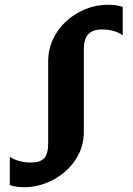

<svg xmlns="http://www.w3.org/2000/svg" viewBox="-20 -773 556 805"><path d="M84 12Q64 12 49.2 9.8Q34.5 7.5 21 3V-116Q37 -104.5 60.2 -98Q83.5 -91.5 110 -91.5Q148 -91.5 165 -109.5Q182 -127.5 182 -172V-516.5Q182 -566 202.5 -609.2Q223 -652.5 258.5 -684.8Q294 -717 338.8 -735Q383.5 -753 433 -753Q451.5 -753 466.8 -750.8Q482 -748.5 494.5 -744V-625Q481 -635.5 458.5 -642.5Q436 -649.5 407.5 -649.5Q368.5 -649.5 350 -629.2Q331.5 -609 331.5 -569V-222Q331.5 -168 309.2 -124.8Q287 -81.5 250 -50.8Q213 -20 169.5 -4Q126 12 84 12Z"/></svg>

Font: Merriweather 28pt
Style: Bold
Weight: 700
Version: Version 2.100